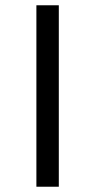

<svg xmlns="http://www.w3.org/2000/svg" viewBox="-20 -708 360 728"><path d="M118 0V-688H203V0Z"/></svg>

Font: Saira Expanded
Style: Regular
Weight: 400
Width: 7
Designer: Hector Gatti with collaboration of the Omnibus-Type team
Foundry: Omnibus-Type
Version: Version 1.100; ttfautohint (v1.8.3)